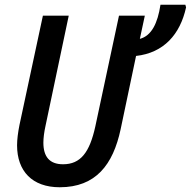

<svg xmlns="http://www.w3.org/2000/svg" viewBox="-20 -780 805 810"><path d="M232 10C384 10 457 -85 489 -235L554 -544C671 -557 740 -635 765 -749L762 -760H657C645 -681 619 -629 570 -616L591 -714H482L382 -246C358 -137 320 -87 246 -87C189 -87 163 -119 163 -178C163 -197 166 -222 172 -249L270 -714H161L62 -252C56 -222 52 -191 52 -167C52 -58 116 10 232 10Z"/></svg>

Font: Noto Sans Display SemiCondensed Medium
Style: Italic
Weight: 500
Width: 4
Italic angle: -12°
Designer: Monotype Design Team
Foundry: Monotype Imaging Inc.
Version: Version 1.900